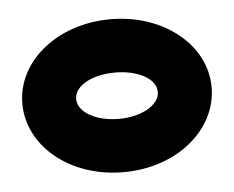

<svg xmlns="http://www.w3.org/2000/svg" viewBox="-34 -817 467 384"><g transform="rotate(-5 199.0 -625.5)"><path d="M10 -626C10 -541 92 -472 200 -472C308 -472 390 -541 390 -626C390 -711 307 -779 200 -779C93 -779 10 -711 10 -626ZM118 -626C118 -652 153 -672 200 -672C247 -672 282 -652 282 -626C282 -600 246 -579 200 -579C153 -579 118 -600 118 -626Z"/></g></svg>

Font: Charger Pro
Style: UltraExt
Weight: 900
Designer: Jasper
Foundry: Cannot Into Space Fonts
Version: Version 1.09